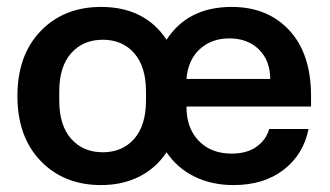

<svg xmlns="http://www.w3.org/2000/svg" viewBox="-20 -530 963 560"><path d="M274.9 9.8Q166.5 9.8 98.6 -60.5Q30.8 -130.9 30.8 -250Q30.8 -369.1 98.6 -439.5Q166.5 -509.8 274.9 -509.8Q402.3 -509.8 465.8 -414.1Q527.8 -509.8 655.8 -509.8Q760.7 -509.8 824 -441.4Q887.2 -373 887.2 -250V-219.2H523.9V-217.8Q523.9 -156.2 559.8 -119.1Q595.7 -82 655.8 -82Q700.2 -82 728.3 -102.1Q756.3 -122.1 765.1 -153.8H879.9Q865.2 -79.6 807.4 -34.9Q749.5 9.8 661.1 9.8Q597.2 9.8 546.9 -15.1Q496.6 -40 465.8 -85.9Q435.5 -40 386.5 -15.1Q337.4 9.8 274.9 9.8ZM152.8 -236.8Q152.8 -164.6 187.5 -125.2Q222.2 -85.9 279.8 -85.9Q336.9 -85.9 371.3 -125Q405.8 -164.1 405.8 -236.8V-263.2Q405.8 -335.9 371.3 -375Q336.9 -414.1 279.8 -414.1Q222.2 -414.1 187.5 -374.8Q152.8 -335.4 152.8 -263.2ZM523.9 -299.8H768.1Q768.1 -353 735.4 -385.5Q702.6 -418 648.9 -418Q596.7 -418 562.5 -386.5Q528.3 -355 523.9 -299.8Z"/></svg>

Font: TASA Orbiter Display SemiBold
Style: Regular
Weight: 600
Designer: Weizhong Zhang
Version: Version 1.000;Glyphs 3.1.2 (3151)